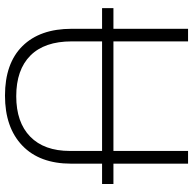

<svg xmlns="http://www.w3.org/2000/svg" viewBox="-22 -732 764 759"><g transform="rotate(90 359.5 -352.0)"><path d="M11.7 -374V-418.9H93.3V-713.9H143.1V-418.9H576.2V-713.9H626.5V-418.9H707V-374H626.5V-252Q626.5 -127 554.9 -58.6Q483.4 9.8 357.4 9.8Q230 9.8 161.6 -59.3Q93.3 -128.4 93.3 -253.9V-374ZM143.1 -253.9Q143.1 -146.5 199.2 -90.6Q255.4 -34.7 359.9 -34.7Q462.9 -34.7 519.5 -89.8Q576.2 -145 576.2 -247.1V-374H143.1Z"/></g></svg>

Font: Open Sans Light
Style: Regular
Weight: 300
Designer: Monotype Design Team
Foundry: Monotype Imaging Inc.
Version: Version 3.000; ttfautohint (v1.8.4)